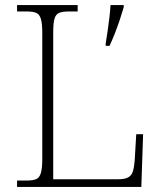

<svg xmlns="http://www.w3.org/2000/svg" viewBox="-20 -734 631 754"><path d="M47 0V-25H84Q109 -25 122 -30.5Q135 -36 140.5 -54.5Q146 -73 146 -109V-605Q146 -642 140.5 -660Q135 -678 122 -683.5Q109 -689 84 -689H47V-714H285V-689H251Q226 -689 212.5 -683.5Q199 -678 194 -660.5Q189 -643 189 -606V-30H443Q470 -30 483.5 -37.5Q497 -45 502 -61.5Q507 -78 509 -104L515 -207H542L535 0ZM395 -563Q399 -587 403 -614.5Q407 -642 410 -668.5Q413 -695 414 -714H466V-706Q460 -685 451 -658Q442 -631 431.5 -604Q421 -577 410 -554H395Z"/></svg>

Font: Noto Serif Gujarati ExtraLight
Style: Regular
Weight: 250
Version: Version 2.102